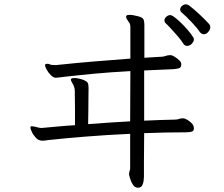

<svg xmlns="http://www.w3.org/2000/svg" viewBox="-20 -803 1040 891"><path d="M926 -644Q915 -644 906 -656Q895 -673 869.5 -700Q844 -727 822 -746Q816 -752 816 -759Q816 -768 824.5 -775.5Q833 -783 843 -783Q849 -783 857 -778Q877 -763 903 -739Q929 -715 951 -691Q956 -684 956 -677Q956 -666 946.5 -655Q937 -644 926 -644ZM579 5Q579 -3 581.5 -10Q584 -17 584 -21V-182Q475 -177 376 -169Q277 -161 204 -153Q197 -152 190 -151Q183 -150 177 -150Q159 -150 146.5 -163.5Q134 -177 127.5 -191.5Q121 -206 121 -210Q121 -216 125 -217H128Q133 -217 140.5 -215.5Q148 -214 154 -212Q166 -209 173 -209Q175 -209 177.5 -209.5Q180 -210 183 -210Q218 -213 254.5 -216.5Q291 -220 328 -222Q328 -267 328 -305Q328 -343 327 -382Q327 -388 326 -393Q325 -398 323 -402Q322 -407 315.5 -417.5Q309 -428 309 -433Q309 -439 316.5 -440Q324 -441 325 -441Q334 -441 345.5 -438.5Q357 -436 365 -433Q383 -426 387 -418.5Q391 -411 391 -395Q391 -384 390.5 -356.5Q390 -329 390 -294.5Q390 -260 389 -227Q437 -231 486 -234Q535 -237 584 -240L585 -473Q492 -468 417.5 -461Q343 -454 273 -446Q263 -445 254 -443.5Q245 -442 238 -442Q227 -443 215.5 -454.5Q204 -466 196.5 -480Q189 -494 189 -500Q189 -505 193 -506Q195 -507 199 -507Q205 -507 209.5 -505Q214 -503 218 -502Q223 -502 228 -501.5Q233 -501 239 -501Q246 -501 250 -502Q335 -511 413 -517.5Q491 -524 585 -531V-676Q585 -691 580 -697Q577 -701 571 -710.5Q565 -720 565 -725Q565 -728 567.5 -731Q570 -734 582 -734Q590 -734 600.5 -732Q611 -730 623 -727Q641 -722 645.5 -713.5Q650 -705 650 -688V-535L734 -540Q742 -541 750.5 -544Q759 -547 768 -547H771Q779 -547 790 -540Q801 -533 810.5 -524.5Q820 -516 821 -508V-503Q821 -490 811 -486.5Q801 -483 784 -482L649 -476V-243Q685 -245 721 -246Q757 -247 793 -248Q802 -248 810.5 -251Q819 -254 828 -254H830Q842 -253 859.5 -240Q877 -227 879 -214Q879 -213 879.5 -211.5Q880 -210 880 -208Q880 -195 869.5 -192Q859 -189 842 -189Q794 -189 745.5 -188Q697 -187 649 -185Q648 -103 648 -46Q648 11 648 18Q648 24 646.5 36Q645 48 639.5 58Q634 68 620 68Q606 68 597 54.5Q588 41 584 26.5Q580 12 579 8ZM880 -620Q880 -611 870.5 -600.5Q861 -590 848 -590Q838 -590 831 -600Q822 -615 806 -633.5Q790 -652 774 -669.5Q758 -687 748 -696Q743 -701 743 -708Q743 -717 751.5 -725Q760 -733 770 -733Q778 -733 796 -718.5Q814 -704 833.5 -683.5Q853 -663 866.5 -645Q880 -627 880 -620Z"/></svg>

Font: Moon Stars Kai T HW
Style: Regular
Weight: 400
Designer: GuiWonder
Version: Version 1.101